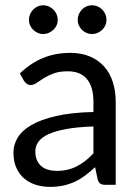

<svg xmlns="http://www.w3.org/2000/svg" viewBox="-20 -722 537 750"><path d="M345 -228V-123C335 -112.3 324.8 -102.8 314.2 -94.5C303.8 -86.2 292.8 -79 281.2 -73C269.8 -67 257.5 -62.4 244.5 -59.2C231.5 -56.1 217.2 -54.5 201.5 -54.5C189.8 -54.5 178.9 -55.9 168.8 -58.8C158.6 -61.6 149.8 -66.1 142.2 -72.2C134.8 -78.4 128.8 -86.3 124.5 -96C120.2 -105.7 118 -117.2 118 -130.5C118 -144.5 122.1 -157.2 130.2 -168.5C138.4 -179.8 151.6 -189.7 169.8 -198C187.9 -206.3 211.4 -213.1 240.2 -218.2C269.1 -223.4 304 -226.7 345 -228ZM57.5 -435 73.5 -406.5C76.5 -401.8 80.2 -397.9 84.5 -394.8C88.8 -391.6 94 -390 100 -390C107.7 -390 115.4 -392.8 123.2 -398.2C131.1 -403.8 140.4 -409.9 151.2 -416.8C162.1 -423.6 174.9 -429.8 189.8 -435.2C204.6 -440.8 223 -443.5 245 -443.5C277.7 -443.5 302.5 -433.4 319.5 -413.2C336.5 -393.1 345 -363.3 345 -324V-284.5C287.3 -283.2 238.7 -277.9 199 -268.8C159.3 -259.6 127.2 -247.8 102.5 -233.5C77.8 -219.2 60 -202.8 49 -184.2C38 -165.8 32.5 -146.5 32.5 -126.5C32.5 -103.5 36.2 -83.6 43.8 -66.8C51.2 -49.9 61.4 -36 74.2 -25C87.1 -14 102.2 -5.8 119.5 -0.2C136.8 5.2 155.3 8 175 8C194.3 8 211.9 6.2 227.8 2.8C243.6 -0.8 258.5 -5.8 272.5 -12.2C286.5 -18.8 299.8 -26.8 312.5 -36.2C325.2 -45.8 338.2 -56.7 351.5 -69L361.5 -21C364.2 -12.7 367.8 -7.1 372.5 -4.2C377.2 -1.4 383.8 0 392.5 0H432V-324C432 -352.3 428.2 -378.3 420.5 -402C412.8 -425.7 401.5 -445.8 386.5 -462.5C371.5 -479.2 353 -492.2 331 -501.5C309 -510.8 283.8 -515.5 255.5 -515.5C216.2 -515.5 180.3 -508.8 148 -495.5C115.7 -482.2 85.5 -462 57.5 -435ZM205.5 -644.5C205.5 -652.2 204 -659.5 201 -666.5C198 -673.5 193.8 -679.6 188.5 -684.8C183.2 -689.9 177.1 -694 170.2 -697C163.4 -700 156.2 -701.5 148.5 -701.5C141.2 -701.5 134.2 -700 127.5 -697C120.8 -694 114.9 -689.9 109.8 -684.8C104.6 -679.6 100.5 -673.5 97.5 -666.5C94.5 -659.5 93 -652.2 93 -644.5C93 -636.8 94.5 -629.7 97.5 -623C100.5 -616.3 104.6 -610.5 109.8 -605.5C114.9 -600.5 120.8 -596.5 127.5 -593.5C134.2 -590.5 141.2 -589 148.5 -589C156.2 -589 163.4 -590.5 170.2 -593.5C177.1 -596.5 183.2 -600.5 188.5 -605.5C193.8 -610.5 198 -616.3 201 -623C204 -629.7 205.5 -636.8 205.5 -644.5ZM396 -644.5C396 -652.2 394.5 -659.5 391.5 -666.5C388.5 -673.5 384.4 -679.6 379.2 -684.8C374.1 -689.9 368.1 -694 361.2 -697C354.4 -700 347.2 -701.5 339.5 -701.5C331.8 -701.5 324.6 -700 317.8 -697C310.9 -694 305 -689.9 300 -684.8C295 -679.6 291 -673.5 288 -666.5C285 -659.5 283.5 -652.2 283.5 -644.5C283.5 -636.8 285 -629.7 288 -623C291 -616.3 295 -610.5 300 -605.5C305 -600.5 310.9 -596.5 317.8 -593.5C324.6 -590.5 331.8 -589 339.5 -589C347.2 -589 354.4 -590.5 361.2 -593.5C368.1 -596.5 374.1 -600.5 379.2 -605.5C384.4 -610.5 388.5 -616.3 391.5 -623C394.5 -629.7 396 -636.8 396 -644.5Z"/></svg>

Font: LatoLatin
Style: Regular
Weight: 400
Designer: Lukasz Dziedzic with Adam Twardoch and Botio Nikoltchev
Foundry: tyPoland Lukasz Dziedzic
Version: Version 2.015; 2015-08-06; http://www.latofonts.com/